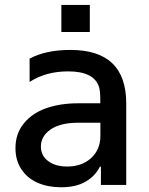

<svg xmlns="http://www.w3.org/2000/svg" viewBox="-20 -757 609 786"><path d="M231.2 -736.9H347.7V-626.1H231.2ZM230.1 9.6Q176.5 9.6 134.6 -8.5Q92.7 -26.6 68 -63.4Q43.3 -100.1 43.3 -150.6Q43.3 -209.5 77.4 -251.6Q111.5 -293.7 168.9 -313.9Q226.2 -334.2 300.8 -334.2H390.6V-346.6Q390.6 -382.8 385.7 -399.9Q366.1 -464.8 259.2 -464.8Q167.6 -464.8 101.2 -421.5V-517Q167.3 -552.6 268.5 -552.6Q496.8 -552.6 496.8 -333.5V0H393.1V-74.6H388.8Q370.4 -36.9 331 -13.7Q291.5 9.6 230.1 9.6ZM255 -75.3Q315.3 -75.3 353.2 -110.1Q391 -144.9 391 -201V-254.6H300.4Q227.3 -254.6 187.3 -227.1Q147.4 -199.6 147.4 -157Q147.4 -120 177 -97.7Q206.7 -75.3 255 -75.3Z"/></svg>

Font: TID UI Medium
Style: Regular
Weight: 500
Designer: The TID Project Authors
Foundry: Bakken & Bæck
Version: Version 1.001;hotconv 1.0.109;makeotfexe 2.5.65596